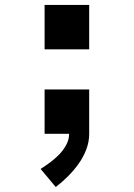

<svg xmlns="http://www.w3.org/2000/svg" viewBox="-20 -540 540 775"><path d="M160 -341V-520H340V-341ZM205 215 144 142Q164 129 183 115Q202 101 218.5 84Q235 67 247 45.5Q259 24 259 0H160V-179H340V0Q340 33 328 64Q316 95 297 121.5Q278 148 254.5 171.5Q231 195 205 215Z"/></svg>

Font: Iosevka SS04 Extrabold
Style: Regular
Weight: 800
Monospace: yes
Designer: Belleve Invis
Foundry: Belleve Invis
Version: Version 19.0.0; ttfautohint (v1.8.4)